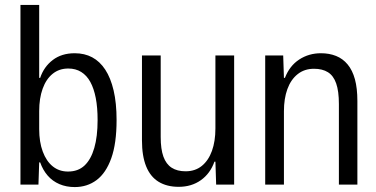

<svg xmlns="http://www.w3.org/2000/svg" viewBox="-20 -749 1527 779"><path d="M283 10Q249 10 221 -2Q193 -14 173.5 -36.5Q154 -59 143 -90H139L136 0H63V-729H139V-433H143Q158 -478 194 -505.5Q230 -533 283 -533Q323 -533 354 -516.5Q385 -500 407 -466.5Q429 -433 441 -382Q453 -331 453 -262Q453 -167 431.5 -107Q410 -47 372 -18.5Q334 10 283 10ZM256 -53Q297 -53 323 -77.5Q349 -102 362.5 -148.5Q376 -195 376 -262Q376 -313 368.5 -351.5Q361 -390 346.5 -416.5Q332 -443 309.5 -457Q287 -471 257 -471Q220 -471 193.5 -449.5Q167 -428 153 -389Q139 -350 139 -298V-225Q139 -173 153.5 -134Q168 -95 194 -74Q220 -53 256 -53Z M705 9Q657 9 623.5 -11.5Q590 -32 573 -74Q556 -116 556 -179V-524H632V-193Q632 -144 643 -113.5Q654 -83 676.5 -68.5Q699 -54 733 -54Q772 -54 799 -76Q826 -98 840 -137Q854 -176 854 -228V-524H930V0H857L854 -93H850Q833 -45 795 -18Q757 9 705 9Z M1056 0V-524H1129L1132 -433H1136Q1155 -482 1194 -507.5Q1233 -533 1282 -533Q1316 -533 1343.5 -522Q1371 -511 1390.5 -487.5Q1410 -464 1420 -427.5Q1430 -391 1430 -339V0H1355V-327Q1355 -379 1344 -410.5Q1333 -442 1310.5 -456Q1288 -470 1254 -470Q1215 -470 1187.5 -448Q1160 -426 1146 -387.5Q1132 -349 1132 -298V0Z"/></svg>

Font: Mona Sans SemiCondensed
Style: Regular
Weight: 400
Width: 4
Designer: Deni Anggara
Foundry: GitHub
Version: Version 2.000